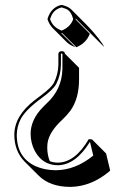

<svg xmlns="http://www.w3.org/2000/svg" viewBox="-20 -459 501 766"><path d="M210.9 189.9Q279.8 189 334 96.2L347.2 97.2L403.3 153.3L419.4 220.7L416.5 224.6Q345.2 284.2 264.2 286.6Q260.7 286.6 258.8 286.6Q179.2 286.1 134.3 241.7L77.6 185.1Q37.6 143.6 37.1 79.1Q37.1 3.9 117.2 -58.6Q127.4 -66.4 143.1 -78.1Q184.6 -109.4 194.8 -127.9Q212.4 -163.1 212.9 -201.2V-245.1Q214.8 -254.4 226.1 -254.9Q233.4 -254.4 236.3 -252Q238.3 -248.5 238.8 -245.1L295.4 -188.5V-142.6Q295.4 -64.9 260.3 -16.6Q246.1 2 228.5 18.6Q176.8 66.4 169.9 110.4Q168.5 121.1 168.5 131.3Q168.9 160.2 178.7 184.1Q194.8 189.9 210.9 189.9ZM282.2 -384.8V-380.9L338.4 -324.2Q323.7 -286.6 284.7 -270.5L228 -327.1H224.1L280.8 -270.5Q258.8 -278.8 246.1 -291L189.5 -347.7Q176.8 -361.3 169.9 -380.9V-384.8Q183.1 -426.8 219.2 -438Q222.2 -439 224.1 -439H228Q252 -433.1 263.7 -421.9L320.3 -365.2Q358.4 -327.1 386.2 -287.6Q393.6 -276.9 395 -272L338.4 -328.6ZM272 -383.3Q263.2 -415 244.1 -423.3Q236.8 -426.3 227.1 -429.2H225.1Q195.8 -421.4 184.6 -395.5Q182.1 -389.2 179.7 -382.8Q190.4 -351.6 221.2 -338.9Q224.1 -337.9 226.1 -336.9Q258.8 -350.6 270 -377.4Q271 -380.9 272 -383.3ZM210.9 200.2Q150.4 200.2 119.1 143.6Q102.5 112.3 102.1 75.2Q102.1 17.6 152.8 -33.2Q159.2 -39.6 165 -45.4Q226.6 -101.1 229 -182.6Q229 -189.9 229 -199.2V-244.6Q227.1 -244.6 226.1 -245.1Q224.1 -245.1 223.1 -244.6V-201.2Q222.7 -159.7 204.1 -123.5Q191.9 -101.6 148.9 -69.8Q83.5 -22.5 63 15.1Q47.4 45.4 46.9 79.1Q46.9 169.4 122.1 204.1Q157.2 219.7 202.1 220.2Q281.2 219.7 352.1 161.6L338.9 106.9Q281.7 199.2 210.9 200.2Z"/></svg>

Font: Linux Biolinum Shadow O
Style: Regular
Weight: 400
Designer: Philipp H. Poll
Foundry: Philipp H. Poll
Version: Version 1.0.4